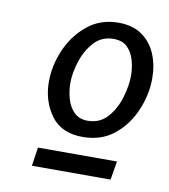

<svg xmlns="http://www.w3.org/2000/svg" viewBox="-59 -773 482 548"><g transform="rotate(10 182.0 -499.5)"><path d="M364 -582Q364 -535 344.5 -489Q325 -443 288 -413Q251 -383 197 -383Q135 -383 105 -424.5Q75 -466 75 -522Q75 -569 95 -615Q115 -661 152.5 -691.5Q190 -722 242 -722Q284 -722 311 -702.5Q338 -683 351 -651.5Q364 -620 364 -582ZM303 -579Q303 -601 297 -623Q291 -645 276.5 -659.5Q262 -674 236 -674Q202 -674 180 -650Q158 -626 147 -592Q136 -558 136 -529Q136 -507 142 -484.5Q148 -462 163 -446.5Q178 -431 203 -431Q238 -431 260 -455.5Q282 -480 292.5 -515Q303 -550 303 -579ZM69 -277 77 -331H306L297 -277Z"/></g></svg>

Font: Rosario Light
Style: Italic
Weight: 300
Italic angle: -8.05°
Designer: Hector Gatti
Foundry: Omnibus Type
Version: Version 1.101; ttfautohint (v1.8.1.43-b0c9)